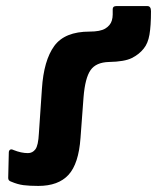

<svg xmlns="http://www.w3.org/2000/svg" viewBox="-20 -600 517 632"><path d="M106 12Q77 12 57.5 9.5Q38 7 17 -2Q7 -5 7 -14L9 -98Q9 -104 13 -107Q17 -110 25 -106Q50 -96 72 -96Q87 -96 96.5 -108.5Q106 -121 108 -161L118 -308Q124 -401 158.5 -448.5Q193 -496 275 -496Q310 -496 326.5 -506Q343 -516 348 -532Q351 -542 351 -552Q351 -562 351 -570Q351 -580 363 -580H465Q477 -580 477 -563Q477 -515 472 -486Q467 -457 453 -440Q438 -421 414 -409Q390 -397 339 -396Q296 -395 278 -369Q260 -343 255 -280L245 -146Q239 -61 205.5 -24.5Q172 12 106 12Z"/></svg>

Font: Sofia Sans ExtraBold
Style: Regular
Weight: 800
Designer: Botio Nikoltchev, Ani Petrova
Foundry: lettersoup
Version: Version 4.101; ttfautohint (v1.8.4.7-5d5b)